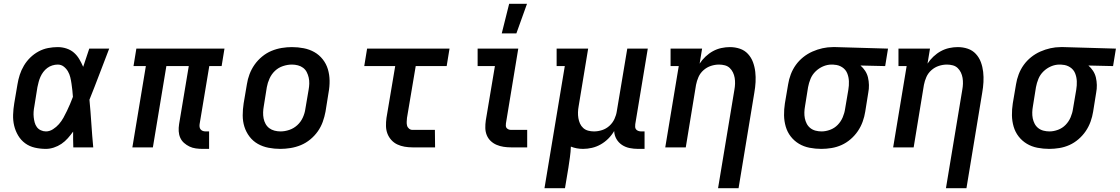

<svg xmlns="http://www.w3.org/2000/svg" viewBox="-20 -776 5896 1011"><path d="M222 8Q192 8 163.5 1.5Q135 -5 112.5 -21.5Q90 -38 75.5 -62.5Q61 -87 54.5 -114.5Q48 -142 49 -172Q50 -202 55 -232L72 -332Q76 -357 84 -382Q92 -407 106 -430.5Q120 -454 139.5 -473Q159 -492 183 -505Q207 -518 233 -523Q259 -528 284 -528Q308 -528 330.5 -520.5Q353 -513 369.5 -498.5Q386 -484 397.5 -464.5Q409 -445 418 -424Q426 -448 434 -472Q442 -496 450 -520H555Q529 -453 503.5 -385.5Q478 -318 451 -251Q457 -188 461 -125.5Q465 -63 471 0H366Q365 -21 365 -42Q365 -63 365 -83Q352 -65 337 -48Q322 -31 303.5 -18.5Q285 -6 263.5 1Q242 8 222 8ZM222 -84Q241 -84 259 -95.5Q277 -107 290.5 -122.5Q304 -138 314 -156Q324 -174 332.5 -192Q341 -210 349 -228.5Q357 -247 364 -266Q363 -283 361 -300.5Q359 -318 356.5 -335.5Q354 -353 350 -369.5Q346 -386 337.5 -400.5Q329 -415 315.5 -425.5Q302 -436 284 -436Q270 -436 255.5 -431.5Q241 -427 229 -418Q217 -409 208 -397Q199 -385 193 -371.5Q187 -358 183.5 -344.5Q180 -331 177 -317L161 -217Q158 -202 157 -187.5Q156 -173 157.5 -159Q159 -145 162.5 -131.5Q166 -118 174 -107Q182 -96 195 -90Q208 -84 222 -84Z M1047 8Q1029 8 1011 5.5Q993 3 977.5 -4.5Q962 -12 949 -23.5Q936 -35 929 -51Q922 -67 921 -85Q920 -103 923 -122L974 -428H856L785 0H677L748 -428H683L698 -520H1162L1147 -428H1082L1031 -122Q1030 -114 1031 -107Q1032 -100 1036.5 -94.5Q1041 -89 1048 -86.5Q1055 -84 1063 -84H1081V8Z M1456 8Q1424 8 1393.5 2Q1363 -4 1337.5 -18.5Q1312 -33 1294 -56.5Q1276 -80 1267 -108.5Q1258 -137 1258 -168.5Q1258 -200 1263 -232L1280 -332Q1284 -359 1294 -385.5Q1304 -412 1320.5 -435.5Q1337 -459 1360 -478Q1383 -497 1409.5 -508Q1436 -519 1463.5 -523.5Q1491 -528 1517 -528Q1549 -528 1579.5 -522Q1610 -516 1635.5 -501.5Q1661 -487 1679.5 -463.5Q1698 -440 1706.5 -411.5Q1715 -383 1715.5 -351.5Q1716 -320 1710 -288L1694 -188Q1689 -161 1679.5 -134.5Q1670 -108 1653.5 -84.5Q1637 -61 1614 -42Q1591 -23 1564.5 -12Q1538 -1 1510 3.5Q1482 8 1456 8ZM1457 -84Q1480 -84 1503.5 -92Q1527 -100 1545.5 -117Q1564 -134 1574.5 -157Q1585 -180 1588 -203L1605 -303Q1608 -319 1608.5 -335.5Q1609 -352 1605.5 -367.5Q1602 -383 1595 -396.5Q1588 -410 1576 -419Q1564 -428 1548.5 -432Q1533 -436 1517 -436Q1494 -436 1470 -428Q1446 -420 1428 -403Q1410 -386 1399.5 -363Q1389 -340 1385 -317L1369 -217Q1366 -201 1365.5 -184.5Q1365 -168 1368 -152.5Q1371 -137 1378.5 -123.5Q1386 -110 1398 -101Q1410 -92 1425.5 -88Q1441 -84 1457 -84Z M2152 0Q2131 0 2110.5 -3.5Q2090 -7 2072 -15.5Q2054 -24 2040.5 -39Q2027 -54 2020 -72.5Q2013 -91 2012.5 -112Q2012 -133 2015 -155L2061 -428H1898L1913 -520H2347L2332 -428H2169L2123 -155Q2122 -144 2121.5 -134Q2121 -124 2123.5 -114.5Q2126 -105 2134 -98.5Q2142 -92 2152 -92H2270L2271 0Z M2671 0Q2651 0 2631.5 -3Q2612 -6 2594.5 -13.5Q2577 -21 2563.5 -34Q2550 -47 2543 -64.5Q2536 -82 2535.5 -101.5Q2535 -121 2538 -142L2586 -428H2495V-520H2709L2644 -126Q2643 -120 2643.5 -113Q2644 -106 2648 -101.5Q2652 -97 2658 -94.5Q2664 -92 2671 -92H2756V0ZM2622 -600 2661 -756H2755L2699 -600Z M2847 215 2954 -428H2911V-520H3077L3027 -217Q3024 -201 3023.5 -185Q3023 -169 3025.5 -154Q3028 -139 3034 -125.5Q3040 -112 3051 -102Q3062 -92 3077 -88Q3092 -84 3108 -84Q3129 -84 3150.5 -91Q3172 -98 3189 -113.5Q3206 -129 3215.5 -149.5Q3225 -170 3228 -191L3283 -520H3391L3325 -122Q3324 -114 3324.5 -107Q3325 -100 3329.5 -94.5Q3334 -89 3341.5 -86.5Q3349 -84 3356 -84H3374V8H3340Q3317 8 3295 3.5Q3273 -1 3255 -13Q3237 -25 3226 -44Q3215 -63 3214 -86Q3201 -64 3183 -46Q3165 -28 3143 -15.5Q3121 -3 3097 2.5Q3073 8 3050 8Q3033 8 3017 5Q3001 2 2986 -4Q2985 24 2981 52Q2977 80 2973 107L2955 215Z M3761 215 3847 -303Q3850 -319 3850.5 -335Q3851 -351 3848.5 -366Q3846 -381 3839.5 -394.5Q3833 -408 3822.5 -418Q3812 -428 3797 -432Q3782 -436 3766 -436Q3745 -436 3723.5 -429Q3702 -422 3684.5 -406.5Q3667 -391 3658 -370.5Q3649 -350 3645 -329L3591 0H3483L3554 -428H3511V-520H3677L3664 -441Q3677 -461 3695 -478Q3713 -495 3734 -506.5Q3755 -518 3778 -523Q3801 -528 3823 -528Q3851 -528 3876 -519.5Q3901 -511 3918.5 -492Q3936 -473 3945 -448.5Q3954 -424 3957 -397.5Q3960 -371 3958.5 -343.5Q3957 -316 3952 -288L3869 215Z M4305 8Q4273 8 4242.5 2Q4212 -4 4187 -19Q4162 -34 4144 -57Q4126 -80 4117.5 -109Q4109 -138 4108.5 -169Q4108 -200 4113 -232L4130 -332Q4134 -358 4144 -384.5Q4154 -411 4170.5 -434Q4187 -457 4209.5 -475Q4232 -493 4258 -504.5Q4284 -516 4311 -522Q4338 -528 4365 -528H4381L4656 -520L4641 -428L4511 -431Q4525 -419 4535.5 -403Q4546 -387 4550.5 -368Q4555 -349 4555.5 -328.5Q4556 -308 4552 -288L4536 -188Q4532 -162 4522.5 -135.5Q4513 -109 4497 -85.5Q4481 -62 4459 -43Q4437 -24 4411.5 -12.5Q4386 -1 4358.5 3.5Q4331 8 4305 8ZM4306 -84Q4328 -84 4351 -92.5Q4374 -101 4391 -118.5Q4408 -136 4417.5 -158.5Q4427 -181 4430 -203L4447 -303Q4451 -326 4450 -348.5Q4449 -371 4441 -390.5Q4433 -410 4414.5 -422Q4396 -434 4374 -435L4366 -436H4359Q4336 -436 4314 -426.5Q4292 -417 4274.5 -400Q4257 -383 4248 -361Q4239 -339 4235 -317L4219 -217Q4216 -201 4215.5 -184.5Q4215 -168 4218 -153Q4221 -138 4228 -124.5Q4235 -111 4247 -101.5Q4259 -92 4274.5 -88Q4290 -84 4306 -84Z M4961 215 5047 -303Q5050 -319 5050.5 -335Q5051 -351 5048.5 -366Q5046 -381 5039.5 -394.5Q5033 -408 5022.5 -418Q5012 -428 4997 -432Q4982 -436 4966 -436Q4945 -436 4923.5 -429Q4902 -422 4884.5 -406.5Q4867 -391 4858 -370.5Q4849 -350 4845 -329L4791 0H4683L4754 -428H4711V-520H4877L4864 -441Q4877 -461 4895 -478Q4913 -495 4934 -506.5Q4955 -518 4978 -523Q5001 -528 5023 -528Q5051 -528 5076 -519.5Q5101 -511 5118.5 -492Q5136 -473 5145 -448.5Q5154 -424 5157 -397.5Q5160 -371 5158.5 -343.5Q5157 -316 5152 -288L5069 215Z M5505 8Q5473 8 5442.5 2Q5412 -4 5387 -19Q5362 -34 5344 -57Q5326 -80 5317.5 -109Q5309 -138 5308.5 -169Q5308 -200 5313 -232L5330 -332Q5334 -358 5344 -384.5Q5354 -411 5370.5 -434Q5387 -457 5409.5 -475Q5432 -493 5458 -504.5Q5484 -516 5511 -522Q5538 -528 5565 -528H5581L5856 -520L5841 -428L5711 -431Q5725 -419 5735.5 -403Q5746 -387 5750.5 -368Q5755 -349 5755.5 -328.5Q5756 -308 5752 -288L5736 -188Q5732 -162 5722.5 -135.5Q5713 -109 5697 -85.5Q5681 -62 5659 -43Q5637 -24 5611.5 -12.5Q5586 -1 5558.5 3.5Q5531 8 5505 8ZM5506 -84Q5528 -84 5551 -92.5Q5574 -101 5591 -118.5Q5608 -136 5617.5 -158.5Q5627 -181 5630 -203L5647 -303Q5651 -326 5650 -348.5Q5649 -371 5641 -390.5Q5633 -410 5614.5 -422Q5596 -434 5574 -435L5566 -436H5559Q5536 -436 5514 -426.5Q5492 -417 5474.5 -400Q5457 -383 5448 -361Q5439 -339 5435 -317L5419 -217Q5416 -201 5415.5 -184.5Q5415 -168 5418 -153Q5421 -138 5428 -124.5Q5435 -111 5447 -101.5Q5459 -92 5474.5 -88Q5490 -84 5506 -84Z"/></svg>

Font: Iosevka Etoile Semibold
Style: Italic
Weight: 600
Italic angle: -9°
Designer: Belleve Invis
Foundry: Belleve Invis
Version: Version 22.1.2; ttfautohint (v1.8.4)